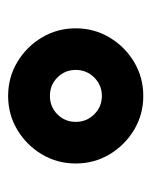

<svg xmlns="http://www.w3.org/2000/svg" viewBox="31 -481 378 480"><g transform="rotate(-90 220.0 -241.0)"><path d="M51.3 -240.7Q51.3 -287.1 74.2 -325.4Q97.2 -363.8 135.5 -386.7Q173.8 -409.7 220.2 -409.7Q266.6 -409.7 304.9 -386.7Q343.3 -363.8 366.2 -325.4Q389.2 -287.1 389.2 -240.7Q389.2 -194.3 366.2 -156Q343.3 -117.7 304.9 -94.7Q266.6 -71.8 220.2 -71.8Q173.8 -71.8 135.5 -94.7Q97.2 -117.7 74.2 -156Q51.3 -194.3 51.3 -240.7ZM155.3 -240.7Q155.3 -213.4 174.3 -194.3Q193.4 -175.3 220.2 -175.3Q247.1 -175.3 266.1 -194.3Q285.2 -213.4 285.2 -240.7Q285.2 -267.6 266.4 -286.4Q247.6 -305.2 220.2 -305.2Q192.9 -305.2 174.1 -286.4Q155.3 -267.6 155.3 -240.7Z"/></g></svg>

Font: Vazir FD
Style: Bold-FD
Weight: 700
Designer: Saber Rastikerdar
Foundry: Saber Rastikerdar
Version: Version 30.1.0